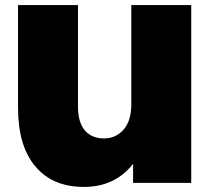

<svg xmlns="http://www.w3.org/2000/svg" viewBox="-20 -720 830 756"><path d="M733 -700V0H504V-75Q433 16 310 16Q187 16 119 -65Q51 -146 51 -295V-700H287V-302Q287 -238 314 -206.5Q341 -175 389 -175Q436 -175 466.5 -209.5Q497 -244 497 -310V-700Z"/></svg>

Font: Montserrat Alternates Black
Style: Regular
Weight: 900
Designer: Julieta Ulanovsky
Foundry: Julieta Ulanovsky
Version: Version 7.200